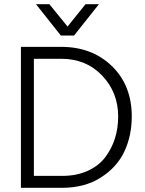

<svg xmlns="http://www.w3.org/2000/svg" viewBox="-20 -898 695 918"><path d="M277 0H80V-674H272Q420 -674 515 -582Q610 -490 610 -341Q610 -250 575 -174.5Q540 -99 462.5 -49.5Q385 0 277 0ZM272 -617H142V-57H277Q346 -57 399 -81Q452 -105 483 -146Q514 -187 529.5 -236Q545 -285 545 -341Q545 -456 468.5 -536.5Q392 -617 272 -617ZM334 -728H271L152 -878H216L303 -771L389 -878H453Z"/></svg>

Font: Hind Guntur Light
Style: Regular
Weight: 300
Designer: Manushi Parikh, Hitesh Malaviya
Foundry: Indian Type Foundry
Version: Version 1.002;PS 1.0;hotconv 1.0.86;makeotf.lib2.5.63406; tt